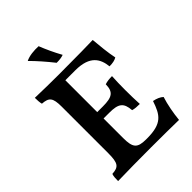

<svg xmlns="http://www.w3.org/2000/svg" viewBox="-249 -992 1112 1112"><g transform="rotate(-45 307.0 -436.0)"><path d="M339 -741C314 -786 292 -834 276 -875C240 -877 198 -873 171 -859C209 -821 243 -782 282 -733C306 -733 322 -735 339 -741ZM520 -182C491 -96 465 -53 343 -53H334C263 -53 246 -74 246 -153V-313H292C368 -313 392 -295 397 -230C414 -225 431 -224 454 -224C452 -257 451 -300 451 -341C451 -380 452 -419 454 -452C432 -452 413 -450 395 -444C394 -382 369 -365 292 -365H246V-626H327C448 -626 477 -567 484 -502C510 -502 529 -506 544 -515C534 -560 527 -632 523 -679C484 -678 400 -676 245 -676C199 -676 94 -677 49 -679C49 -661 50 -640 54 -626C108 -622 123 -606 123 -533V-152C123 -70 109 -53 55 -50C50 -37 49 -18 49 3C98 1 249 0 322 0C413 0 504 1 549 2C554 -49 565 -109 580 -155C566 -168 546 -177 520 -182Z"/></g></svg>

Font: Vollkorn Semibold
Style: Regular
Weight: 600
Designer: Friedrich Althausen
Foundry: Friedrich Althausen
Version: Version 4.015;PS 004.015;hotconv 1.0.88;makeotf.lib2.5.64775